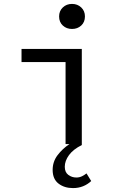

<svg xmlns="http://www.w3.org/2000/svg" viewBox="-20 -736 640 981"><path d="M353 225Q309 225 279 202Q249 179 249 132Q249 90 274 57Q299 24 335 0H315V-419H90V-486H398V5Q354 27 332.5 56.5Q311 86 311 116Q311 144 329 157.5Q347 171 370 171Q386 171 399 164.5Q412 158 422 150L446 189Q428 206 404.5 215.5Q381 225 353 225ZM348 -588Q320 -588 301 -605.5Q282 -623 282 -652Q282 -680 301 -698Q320 -716 348 -716Q376 -716 395 -698Q414 -680 414 -652Q414 -623 395 -605.5Q376 -588 348 -588Z"/></svg>

Font: Source Code Variable
Style: Regular
Weight: 400
Monospace: yes
Designer: Paul D. Hunt, Teo Tuominen
Foundry: Adobe Systems Incorporated
Version: Version 1.010;hotconv 1.0.106;makeotfexe 2.5.65593